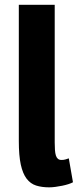

<svg xmlns="http://www.w3.org/2000/svg" viewBox="-20 -782 343 812"><path d="M211.4 -179.2Q211.4 -161.6 212.4 -147.7Q213.4 -133.8 216.3 -124.5Q219.2 -115.2 224.9 -110.4Q230.5 -105.5 240.2 -105.5Q249.5 -105.5 256.8 -107.7Q264.2 -109.9 271 -112.3L288.6 -11.2Q281.7 -7.3 269.8 -3.4Q257.8 0.5 243.7 3.4Q229.5 6.3 214.8 8.3Q200.2 10.3 188 10.3Q156.7 10.3 132.8 2.7Q108.9 -4.9 92.5 -26.4Q76.2 -47.9 67.9 -85.9Q59.6 -124 59.6 -185.1V-761.7H211.4Z"/></svg>

Font: Ufes Sans ExtraBold
Style: Regular
Weight: 800
Designer: Ricardo Esteves & Filipe Motta
Foundry: ProDesignUfes - Ricardo Esteves, Filipe Motta (This is a derivative work, based on Roboto family, by Christian Robertson
Version: Version 2.0